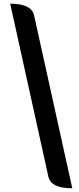

<svg xmlns="http://www.w3.org/2000/svg" viewBox="-20 -833 425 1036"><path d="M370 183Q255 183 241 120L35 -813Q150 -813 164 -750L370 183Z"/></svg>

Font: Swei Half Moon CJK SC
Style: Black
Weight: 900
Version: Version 2.071